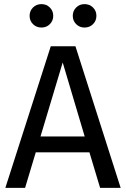

<svg xmlns="http://www.w3.org/2000/svg" viewBox="-20 -914 613 934"><path d="M182 -780Q157 -780 140.5 -796.5Q124 -813 124 -837Q124 -861 140.5 -877.5Q157 -894 182 -894Q206 -894 222.5 -877.5Q239 -861 239 -837Q239 -813 222.5 -796.5Q206 -780 182 -780ZM391 -780Q367 -780 350.5 -796.5Q334 -813 334 -837Q334 -861 350.5 -877.5Q367 -894 391 -894Q416 -894 432.5 -877.5Q449 -861 449 -837Q449 -813 432.5 -796.5Q416 -780 391 -780ZM467 0 415 -173H154L102 0H6L227 -689H347L567 0ZM177 -250H392L285 -610Z"/></svg>

Font: Fira Sans
Style: Regular
Weight: 400
Designer: Carrois Corporate & Edenspiekermann AG
Foundry: Carrois Corporate GbR & Edenspiekermann AG
Version: Version 4.106;PS 004.106;hotconv 1.0.70;makeotf.lib2.5.58329